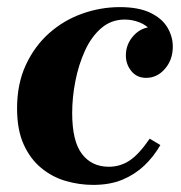

<svg xmlns="http://www.w3.org/2000/svg" viewBox="-20 -510 508 540"><path d="M242 10Q203 10 165 -1Q127 -12 96 -37.5Q65 -63 46.5 -104Q28 -145 28 -205Q28 -274 52.5 -327Q77 -380 118 -416.5Q159 -453 211 -471.5Q263 -490 317 -490Q370 -490 403 -474Q436 -458 451 -432.5Q466 -407 466 -379Q466 -342 444 -316.5Q422 -291 391 -291Q365 -291 349.5 -310Q334 -329 334 -354Q334 -386 356 -410Q378 -434 409 -434Q434 -434 445 -419.5Q456 -405 456 -388L420 -379Q420 -405 406.5 -422Q393 -439 372.5 -447Q352 -455 331 -455Q293 -455 265 -431Q237 -407 219 -367.5Q201 -328 192 -282Q183 -236 183 -192Q183 -113 210.5 -77Q238 -41 286 -41Q318 -41 344.5 -58.5Q371 -76 401 -120L431 -102Q412 -69 385.5 -44Q359 -19 324 -4.5Q289 10 242 10Z"/></svg>

Font: Brygada 1918
Style: Bold Italic
Weight: 700
Italic angle: -8°
Designer: Mateusz Machalski | Borys Kosmynka | Przemek Hoffer
Foundry: NIEPODLEGLA 2018
Version: Version 3.006